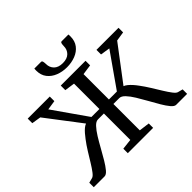

<svg xmlns="http://www.w3.org/2000/svg" viewBox="-221 -1240 1498 1498"><g transform="rotate(-45 528.0 -491.0)"><path d="M12.5 0V-49.5L53 -60Q67.5 -63.5 87 -89Q106.5 -114.5 129.8 -152.5Q153 -190.5 179 -232.5Q205 -274.5 232.5 -310.5Q247 -330 261.8 -347Q276.5 -364 291.2 -376.2Q306 -388.5 321 -394L102.5 -680.5L26.5 -692.5V-743H270V-692.5L191 -680.5L387 -400.5H475V-680.5L391 -692.5V-743H664.5V-692.5L580 -680.5V-400.5H668L864 -680L785 -692.5V-743H1028.5V-692.5L951 -680.5L734 -393.5Q749 -388 764 -375.5Q779 -363 794 -346.2Q809 -329.5 823 -310Q850 -274 876 -232Q902 -190 925.2 -152.2Q948.5 -114.5 968 -89Q987.5 -63.5 1002 -60L1042.5 -49.5V0H921.5Q903.5 0 882 -25.5Q860.5 -51 837.2 -90.8Q814 -130.5 789 -175.5Q764 -220.5 739.5 -260.5Q715 -300.5 691 -325.8Q667 -351 645 -351H580V-60L667.5 -48.5V0H388V-49.5L475 -59.5V-351H409.5Q387.5 -351 363.8 -325.8Q340 -300.5 315.2 -260.5Q290.5 -220.5 265.8 -175.5Q241 -130.5 217.2 -90.8Q193.5 -51 172 -25.5Q150.5 0 131.5 0ZM413 -982.5Q423 -982.5 425.8 -969.5Q428.5 -956.5 428.5 -943Q428.5 -905.5 453.5 -880.2Q478.5 -855 527 -855Q575.5 -855 600.5 -880.2Q625.5 -905.5 625.5 -943Q625.5 -956.5 628.2 -969.5Q631 -982.5 640.5 -982.5H715Q715.5 -978 715.8 -972.2Q716 -966.5 716 -961Q716 -910 690 -876.2Q664 -842.5 621 -825.8Q578 -809 527 -809Q476.5 -809 433.5 -826Q390.5 -843 364.2 -876.8Q338 -910.5 338 -961Q338 -966.5 338.5 -972.2Q339 -978 339 -982.5Z"/></g></svg>

Font: Merriweather 20pt
Style: Regular
Weight: 400
Version: Version 2.100